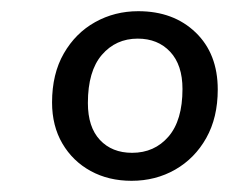

<svg xmlns="http://www.w3.org/2000/svg" viewBox="-20 -734 409 343"><path d="M215 -411Q174 -411 142 -428.5Q110 -446 91.5 -477.5Q73 -509 73 -551Q73 -602 94 -638.5Q115 -675 150 -694.5Q185 -714 227 -714Q290 -714 329.5 -676Q369 -638 369 -574Q369 -524 348.5 -487.5Q328 -451 293 -431Q258 -411 215 -411ZM216 -461Q256 -461 281 -490Q306 -519 306 -575Q306 -618 284 -641.5Q262 -665 226 -665Q187 -665 162 -636Q137 -607 137 -550Q137 -507 158.5 -484Q180 -461 216 -461Z"/></svg>

Font: Nunito Sans 12pt ExtraLight 12pt Medium
Style: Italic
Weight: 500
Italic angle: -9°
Version: Version 3.101;gftools[0.9.27]